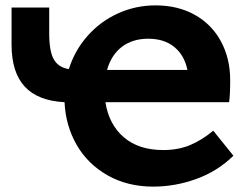

<svg xmlns="http://www.w3.org/2000/svg" viewBox="-20 -686 934 714"><path d="M848 -107Q789 -49 710 -20.5Q631 8 550 8Q454 8 380 -34Q306 -76 265 -147.5Q224 -219 220 -306Q121 -311 72 -364Q23 -417 23 -520V-658H163V-563Q163 -494 180.5 -464.5Q198 -435 236 -429Q258 -499 306 -553Q354 -607 419.5 -636.5Q485 -666 558 -666Q642 -666 705 -630.5Q768 -595 802 -531.5Q836 -468 836 -388Q836 -333 832 -306H372Q385 -223 440.5 -175.5Q496 -128 587 -128Q643 -128 687 -146.5Q731 -165 773 -200ZM378 -426H677Q666 -480 628.5 -511Q591 -542 531 -542Q473 -542 433.5 -512Q394 -482 378 -426Z"/></svg>

Font: Ysabeau Ultrabold
Style: Regular
Weight: 800
Designer: Christian Thalmann (Catharsis Fonts)
Version: Version 0.003